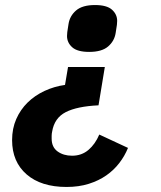

<svg xmlns="http://www.w3.org/2000/svg" viewBox="-20 -548 640 762"><path d="M244 194Q143 194 85.5 144Q28 94 28 8Q28 -38 44.5 -75.5Q61 -113 89.5 -141Q118 -169 156.5 -187Q195 -205 238 -211L250 -282H396L371 -130Q286 -126 241 -103Q196 -80 187 -26Q185 -17 185 -8.5Q185 0 185 2Q185 36 208.5 53Q232 70 266 70Q304 70 331 47Q358 24 374 -14L488 39Q475 71 453.5 99Q432 127 402 148Q372 169 332.5 181.5Q293 194 244 194ZM334 -342Q287 -342 266.5 -360.5Q246 -379 246 -405Q246 -411 247 -420.5Q248 -430 252 -453Q257 -485 282 -506.5Q307 -528 357 -528Q404 -528 424.5 -509.5Q445 -491 445 -465Q445 -459 444 -449.5Q443 -440 439 -417Q434 -385 409 -363.5Q384 -342 334 -342Z"/></svg>

Font: IBM Plex Mono
Style: Bold Italic
Weight: 700
Italic angle: -9°
Monospace: yes
Designer: Mike Abbink, Paul van der Laan, Pieter van Rosmalen
Foundry: Bold Monday
Version: Version 2.3